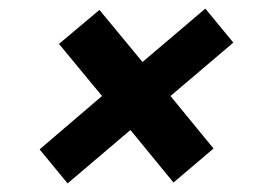

<svg xmlns="http://www.w3.org/2000/svg" viewBox="-20 -513 619 446"><path d="M137 -87 72 -166 217 -290 117 -411 211 -490 311 -369 457 -493 522 -414 376 -290 476 -168 383 -89 283 -211Z"/></svg>

Font: DM Sans 36pt
Style: Bold Italic
Weight: 700
Italic angle: -10°
Designer: Colophon Foundry, Jonny Pinhorn
Foundry: Colophon Foundry
Version: Version 4.004;gftools[0.9.30]